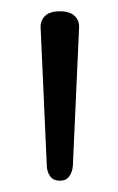

<svg xmlns="http://www.w3.org/2000/svg" viewBox="-20 -1100 209 340"><path d="M86 -780Q75 -780 69.5 -787Q64 -794 63 -804L52 -1050Q51 -1063 59.5 -1071.5Q68 -1080 86 -1080Q104 -1080 112.5 -1071.5Q121 -1063 120 -1050L109 -806Q108 -795 102.5 -787.5Q97 -780 86 -780Z"/></svg>

Font: Playwrite CL ExtraLight
Style: Regular
Weight: 200
Designer: Veronika Burian, José Scaglione
Foundry: TypeTogether
Version: Version 1.002